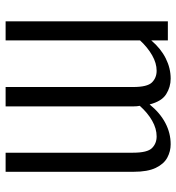

<svg xmlns="http://www.w3.org/2000/svg" viewBox="8 -636 628 684"><g transform="rotate(90 322.0 -294.0)"><path d="M56 0V-578H124V-519Q153 -553 188 -570.5Q223 -588 260 -588Q290 -588 315.5 -572Q341 -556 352 -513Q382 -550 418 -569Q454 -588 494 -588Q519 -588 541.5 -576Q564 -564 578 -535Q592 -506 592 -456V0H524V-454Q524 -505 507.5 -521.5Q491 -538 466 -538Q438 -538 410 -522Q382 -506 357 -478Q358 -473 358.5 -467.5Q359 -462 359 -456V0H290V-454Q290 -505 273.5 -521.5Q257 -538 232 -538Q205 -538 177 -522Q149 -506 124 -479V0Z"/></g></svg>

Font: Oswald Light
Style: Regular
Weight: 300
Designer: Vernon Adams
Foundry: Vernon Adams
Version: Version 4.103;gftools[0.9.33.dev8+g029e19f]